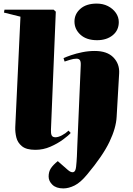

<svg xmlns="http://www.w3.org/2000/svg" viewBox="-20 -821 739 1070"><path d="M94 -728 2 -751 5 -767H279L291 -756L264 -99Q263 -77 268 -66.5Q273 -56 289 -56Q304 -56 324.5 -66.5Q345 -77 362 -93L374 -80Q362 -66 331.5 -43.5Q301 -21 261 -3.5Q221 14 177 14Q127 14 102.5 -6Q78 -26 71 -55Q64 -84 65 -112ZM395 -701Q395 -743 428 -772Q461 -801 519 -801Q554 -801 581.5 -787Q609 -773 625.5 -749.5Q642 -726 642 -698Q642 -652 608 -624.5Q574 -597 521 -597Q462 -597 428.5 -627.5Q395 -658 395 -701ZM630 -170Q627 -108 590 -30.5Q553 47 466 151Q429 196 396 212.5Q363 229 333 229Q293 229 272 208.5Q251 188 251 163Q251 136 263.5 117Q276 98 302 77L358 126Q375 141 388 138.5Q401 136 404 109Q407 82 408.5 51Q410 20 411 -14L430 -457Q431 -477 425.5 -485.5Q420 -494 406 -494Q390 -494 369.5 -487.5Q349 -481 340 -478L334 -497Q349 -504 376.5 -513.5Q404 -523 438.5 -530Q473 -537 508 -537Q577 -537 612 -501Q647 -465 644 -412Z"/></svg>

Font: Literata 72pt Black
Style: Italic
Weight: 900
Italic angle: -2°
Designer: Latin by Veronika Burian and Jose Scaglione. Greek by Irene Vlachou. Cyrillic by Vera Evstafieva
Foundry: TypeTogether
Version: Version 3.002